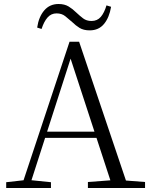

<svg xmlns="http://www.w3.org/2000/svg" viewBox="-20 -941 752 961"><path d="M166 -803Q174 -857 201.5 -889Q229 -921 273 -921Q303 -921 323.5 -908.5Q344 -896 361 -879Q379 -862 396 -849Q413 -836 438 -836Q467 -836 484.5 -856.5Q502 -877 513 -914L536 -907Q527 -853 500.5 -821Q474 -789 429 -789Q398 -789 378 -801.5Q358 -814 342 -830Q324 -846 306.5 -860Q289 -874 263 -874Q236 -874 218 -853.5Q200 -833 188 -796ZM11 0V-29L109 -40H127L235 -29V0ZM85 0 328 -732H376L623 0H545L323 -679H343L339 -665L125 0ZM192 -251 195 -282H496L499 -251ZM420 0V-30L553 -40H577L706 -30V0Z"/></svg>

Font: Noto Serif SC ExtraLight Light
Style: Regular
Weight: 300
Version: Version 2.002-H1;hotconv 1.1.0;makeotfexe 2.6.0